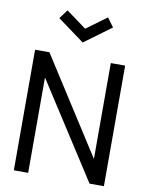

<svg xmlns="http://www.w3.org/2000/svg" viewBox="-97 -967 783 1035"><g transform="rotate(10 294.5 -450.0)"><path d="M545 0H466.5L132 -519.5H130.5V0H52V-660H130.5L465 -137.5H466.5V-660H545ZM298 -743 151 -850.5 187.5 -899.5 298 -818.5 409 -900 445 -851Z"/></g></svg>

Font: Lucymar Sans
Style: Regular
Weight: 400
Foundry: The League of Moveable Type (original font) / Main changes by Cristiano Sobral with portions from Mirco Monsees
Version: Version 2.001;August 30, 2020;FontCreator 13.0.0.2681 64-bit